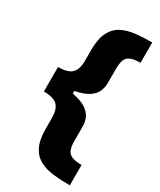

<svg xmlns="http://www.w3.org/2000/svg" viewBox="-223 -808 870 1042"><g transform="rotate(30 212.5 -286.5)"><path d="M405.5 161.2Q351.2 161.2 303.1 156.1Q255 150.9 217.9 131.7Q180.8 112.6 159.8 71.7Q138.8 30.9 138.8 -40.5V-107.2Q138.8 -160.9 114.7 -185.2Q90.6 -209.5 29.1 -209.5V-362.9Q90.6 -362.9 114.7 -387.4Q138.8 -411.9 138.8 -465.2V-532.3Q138.8 -603.7 159.8 -644.5Q180.8 -685.4 217.9 -704.5Q255 -723.7 303.1 -728.9Q351.2 -734 405.5 -734V-606.5Q362.9 -606.5 341.8 -596.2Q320.7 -585.9 313.6 -565Q306.5 -544 306.5 -512.1V-421.2Q306.5 -394.2 295.6 -369.3Q284.8 -344.5 255.5 -324.9Q226.2 -305.4 170.8 -294.4V-278.4Q226.2 -267.4 255.5 -247.9Q284.8 -228.3 295.6 -203.5Q306.5 -178.6 306.5 -151.6V-60.7Q306.5 -28.8 313.6 -7.8Q320.7 13.1 341.8 23.4Q362.9 33.7 405.5 33.7Z"/></g></svg>

Font: Inter UI Extra Bold
Style: Regular
Weight: 800
Designer: Rasmus Andersson
Foundry: rsms
Version: 3.2;8d6f07862